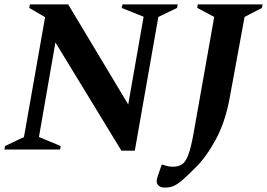

<svg xmlns="http://www.w3.org/2000/svg" viewBox="-31 -680 1214 873"><path d="M-11 0 -8 -16 78 -57 174 -602 102 -644 105 -660H279L552 -205L622 -604L522 -644L526 -660H777L774 -644L689 -603L582 5H521L221 -487L146 -57L245 -16L242 0ZM718 173Q697 173 687 161Q677 149 685 125L704 69H710Q723 74 733.5 76Q744 78 757 78Q779 78 795.5 68Q812 58 824.5 26Q837 -6 849 -73L943 -603L866 -644L868 -660H1163L1160 -644L1081 -603L1013 -233Q993 -125 950 -45.5Q907 34 857 83Q821 119 798.5 138.5Q776 158 758.5 165.5Q741 173 718 173Z"/></svg>

Font: Spectral SC
Style: Bold Italic
Weight: 700
Italic angle: -10°
Designer: Jean-Baptiste Levee
Foundry: Production Type
Version: Version 2.001